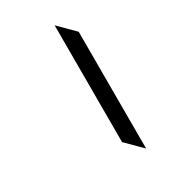

<svg xmlns="http://www.w3.org/2000/svg" viewBox="-147 -602 635 719"><g transform="rotate(-30 170.0 -242.5)"><path d="M271 -462V43L205 -23V-528Z"/></g></svg>

Font: Ruposhi Bangla
Style: Bold
Weight: 400
Designer: Niladri Shekhar Bala
Foundry: Lipighor Font Foundry
Version: Designed & Build by Niladri Shekhar Bala